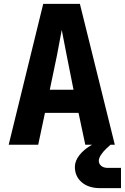

<svg xmlns="http://www.w3.org/2000/svg" viewBox="-20 -750 647 995"><path d="M607 120V225H499Q439 225 403.5 194.5Q368 164 368 115Q368 84 392 53.5Q416 23 457 0H422L387 -165H213L178 0H25L204 -730H394L575 0H553L533 18Q514 36 503 53Q492 70 492 83Q492 99 504.5 109.5Q517 120 538 120ZM238 -285H361L326 -461L300 -595Q288 -528 275 -462Z"/></svg>

Font: JetBrains Mono Extra Bold
Style: Regular
Weight: 800
Monospace: yes
Designer: Philipp Nurullin, Konstantin Bulenkov
Foundry: JetBrains
Version: 2.002